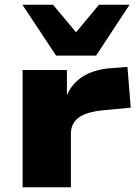

<svg xmlns="http://www.w3.org/2000/svg" viewBox="-20 -795 585 815"><path d="M76 0V-498H264V-370H257Q274 -430 324.5 -465.5Q375 -501 456 -506L521 -511L535 -338L418 -327Q346 -320 313.5 -295.5Q281 -271 281 -228V0ZM218 -559 75 -775H205L303 -658L400 -775H530L388 -559Z"/></svg>

Font: Nunito Sans 10pt Expanded Black
Style: Regular
Weight: 900
Width: 7
Designer: Vernon Adams
Foundry: Vernon Adams
Version: Version 3.101;gftools[0.9.27]